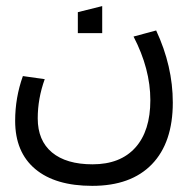

<svg xmlns="http://www.w3.org/2000/svg" viewBox="-20 -416 618 631"><path d="M55.2 -166 127 -155.8Q104 -92.3 104 -26.9Q104 45.9 150.9 85Q197.8 124 284.2 124Q375.5 124 424.8 69.1Q474.1 14.2 474.1 -86.9Q474.1 -189.5 418.9 -295.9L493.2 -315.9Q547.9 -198.7 547.9 -79.1Q547.9 52.7 479.2 123.8Q410.6 194.8 283.2 194.8Q161.6 194.8 95.7 139.4Q29.8 84 29.8 -19Q29.8 -95.2 55.2 -166ZM235.8 -307.1V-376L315.9 -396V-307.1Z"/></svg>

Font: LT Superior
Style: Regular
Weight: 400
Designer: Daniel Lyons
Foundry: LyonsType
Version: Version 1.000